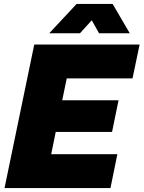

<svg xmlns="http://www.w3.org/2000/svg" viewBox="-20 -955 729 975"><path d="M154 -729H689L653 -557H319L296 -446H582L549 -285H263L240 -172H576L541 0H3ZM369 -935H552L639 -786H483L446 -852L386 -786H230Z"/></svg>

Font: Mona Sans Black
Style: Italic
Weight: 900
Italic angle: -11.7°
Designer: Deni Anggara
Foundry: GitHub
Version: Version 2.000